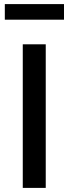

<svg xmlns="http://www.w3.org/2000/svg" viewBox="-20 -916 334 936"><path d="M91 0V-700H203V0ZM3.5 -820V-896H292V-820Z"/></svg>

Font: Geologica
Style: Regular
Weight: 400
Designer: Sindre Bremnes, Frode Helland
Foundry: Monokrom Skriftforlag AS
Version: Version 1.010; ttfautohint (v1.8.4.7-5d5b);gftools[0.9.28]